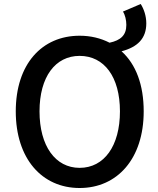

<svg xmlns="http://www.w3.org/2000/svg" viewBox="-20 -929 794 962"><path d="M596 -871C607 -854 613 -828 613 -804C613 -753 585 -727 529 -715C484 -738 434 -750 379 -750C190 -750 59 -608 59 -371C59 -134 190 13 379 13C568 13 700 -134 700 -371C700 -504 661 -607 589 -672C669 -693 713 -736 713 -812C713 -849 701 -884 685 -909ZM379 -88C257 -88 178 -198 178 -371C178 -544 257 -649 379 -649C502 -649 581 -544 581 -371C581 -198 502 -88 379 -88Z"/></svg>

Font: Spoqa Han Sans Neo Medium
Style: Regular
Weight: 500
Designer: [Spoqa Han Sans Neo] Dong-huui Kim  Younghwa Kang  Yujin Lee  [Noto Sans] Ryoko NISHIZUKA  (kana & ideographs); Paul D. 
Foundry: Spoqa (http://www.spoqa-han-sans.com)
Version: Version 1.000